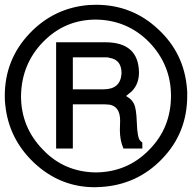

<svg xmlns="http://www.w3.org/2000/svg" viewBox="-33 -762 804 804"><path d="M272 -325V-140H202V-585H408Q547 -585 549 -459Q549 -410 519 -380L518 -379L495 -360L507 -352Q521 -342 528 -327Q538 -308 540 -248Q542 -185 554 -173L557 -170L562 -166L563 -165V-140H484Q469 -174 469 -217L470 -257Q470 -317 424 -324H423L406 -325ZM272 -388H401Q472 -388 476 -455Q476 -513 424 -520Q424 -521 423 -521Q418 -522 412.5 -522Q407 -522 401 -522H272ZM369 -742Q521 -742 630 -639Q738 -539 750 -391Q751 -384 751 -376.5Q751 -369 751 -361Q751 -205 645 -96Q541 12 389 21L364 22Q219 22 110 -80Q3 -181 -11 -324Q-12 -332 -12.5 -341Q-13 -350 -13 -360Q-13 -512 90 -621Q192 -729 339 -741ZM369 -680Q239 -680 148 -587Q57 -494 55 -360Q55 -230 146 -136Q234 -43 365 -40Q500 -40 592 -135Q683 -227 683 -361Q683 -491 591 -586Q500 -678 369 -680Z"/></svg>

Font: Ekushey Lalsalu
Style: Regular
Weight: 400
Designer: Al Mamun Sumon
Foundry: Al Mamun Sumon
Version: Version 1.0